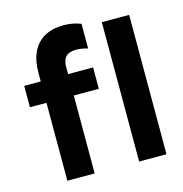

<svg xmlns="http://www.w3.org/2000/svg" viewBox="-109 -841 898 941"><g transform="rotate(-15 340.0 -370.5)"><path d="M33.7 -503.9H383.3V-395.5H33.7ZM383.8 -725.1V-600.1Q354 -608.9 325.7 -609.4Q290 -609.4 273.2 -592.8Q256.3 -576.2 256.3 -539.1V0H117.7V-548.3Q117.7 -609.9 138.4 -653.1Q159.2 -696.3 199.2 -718.8Q239.3 -741.2 295.9 -741.2Q343.3 -741.2 383.8 -725.1ZM481.9 -707H620.6V0H481.9Z"/></g></svg>

Font: Wanted Sans Variable
Style: Regular
Weight: 400
Designer: Original Design by Kil Hyung-jin and Kang Hanbin, Wanted Lab, Inc; Hangeul from Source Han Sans by Jang Soo-young and Ka
Foundry: Wanted Lab, Inc.
Version: Version 1.003;Glyphs 3.2 (3227)